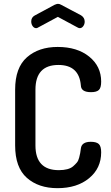

<svg xmlns="http://www.w3.org/2000/svg" viewBox="-20 -976 581 1002"><path d="M282 -888 178 -832Q174 -829 169 -829Q158 -829 150.5 -839.5Q143 -850 143 -864Q143 -885 161 -895L265 -951Q277 -956 282 -956Q291 -956 299 -951L403 -896Q422 -884 422 -863Q422 -850 414.5 -839.5Q407 -829 396 -829Q394 -829 390 -830Q388 -832 386 -832ZM402 -530Q393 -637 285 -637Q165 -637 165 -508V-217Q165 -88 287 -88Q312 -88 331 -93Q350 -98 361.5 -108Q373 -118 381 -127.5Q389 -137 393 -153Q397 -169 398.5 -177Q400 -185 402 -201Q406 -236 454 -236Q483 -236 495.5 -224.5Q508 -213 508 -181Q508 -98 445 -46Q382 6 280 6Q181 6 120 -48Q59 -102 59 -217V-508Q59 -623 120.5 -677Q182 -731 281 -731Q383 -731 445.5 -680.5Q508 -630 508 -550Q508 -518 496 -506.5Q484 -495 455 -495Q403 -495 402 -530Z"/></svg>

Font: AkaAcidDosis
Style: SemiBold
Weight: 600
Designer: Edgar Tolentino, Pablo Impallari, Igino Marini, Cyberella
Foundry: Edgar Tolentino, Pablo Impallari, Igino Marini, Cyberella
Version: Version 1.007